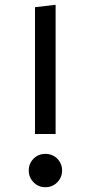

<svg xmlns="http://www.w3.org/2000/svg" viewBox="-20 -769 379 801"><path d="M212 -210H126V-739L212 -749ZM239 -58Q239 -29 219 -8.5Q199 12 169 12Q140 12 120 -8.5Q100 -29 100 -58Q100 -87 120 -107Q140 -127 169 -127Q199 -127 219 -107Q239 -87 239 -58Z"/></svg>

Font: FiraGOUPP
Style: Medium
Weight: 400
Designer: bBox Type
Foundry: bBox Type GmbH
Version: Version 1.001